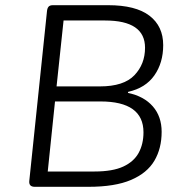

<svg xmlns="http://www.w3.org/2000/svg" viewBox="-20 -720 687 740"><path d="M114 0Q90 0 93 -24L161 -676Q162 -688 167 -694Q172 -700 184 -700H397Q503 -700 556 -659.5Q609 -619 609 -546Q609 -478 575 -429.5Q541 -381 474 -366L473 -362Q535 -349 569 -310Q603 -271 603 -212Q603 -148 575 -100.5Q547 -53 485 -26.5Q423 0 321 0ZM198 -387H365Q457 -387 498 -430Q539 -473 539 -536Q539 -641 385 -641H225ZM164 -59H344Q414 -59 455 -78Q496 -97 514.5 -131Q533 -165 533 -210Q533 -329 367 -329H192Z"/></svg>

Font: Asap Semi Expanded Semi Expanded Light
Style: Italic
Weight: 300
Width: 6
Italic angle: -6°
Designer: Pablo Cosgaya
Foundry: Omnibus-Type
Version: Version 3.001; ttfautohint (v1.8.4.7-5d5b)